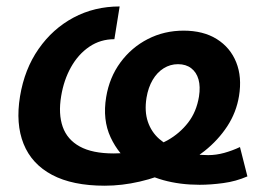

<svg xmlns="http://www.w3.org/2000/svg" viewBox="-20 -573 859 604"><path d="M309.6 11.2Q208 11.2 143.8 -22.9Q79.6 -57.1 54.2 -120.4Q28.8 -183.6 43 -270Q57.1 -355.5 101.3 -418.9Q145.5 -482.4 211.2 -517.6Q276.9 -552.7 356.4 -552.7L339.8 -449.7Q295.9 -449.7 261 -426Q226.1 -402.3 203.4 -361.8Q180.7 -321.3 172.4 -270.5Q163.1 -214.8 177.2 -174.3Q191.4 -133.8 231 -112.1Q270.5 -90.3 337.9 -90.3Q381.3 -90.3 425.3 -100.3Q469.2 -110.4 507.3 -131.8Q545.4 -153.3 571.8 -187.3Q598.1 -221.2 606 -269.5Q610.8 -300.3 604.5 -323Q598.1 -345.7 581.5 -358.4Q564.9 -371.1 540 -371.1Q515.6 -371.1 494.9 -358.2Q474.1 -345.2 460.2 -321.5Q446.3 -297.9 440.9 -265.6Q434.1 -222.7 445.1 -190.2Q456.1 -157.7 481.2 -135.7Q506.3 -113.8 541.5 -102.1Q562.5 -91.8 587.2 -88.4Q611.8 -85 634.8 -85Q659.7 -85 685.3 -92Q710.9 -99.1 734.9 -110.4L758.3 -18.1Q722.2 -2.4 682.6 2.9Q643.1 8.3 607.9 8.3Q546.4 8.3 493.7 -6.3Q440.9 -21 402.3 -50.3Q353.5 -85.9 327.9 -141.1Q302.2 -196.3 314 -267.6Q324.2 -329.6 358.9 -376.7Q393.6 -423.8 445.1 -450.2Q496.6 -476.6 557.6 -476.6Q619.6 -476.6 662.1 -450Q704.6 -423.3 723.1 -377Q741.7 -330.6 731.9 -271Q723.6 -219.7 695.1 -176Q666.5 -132.3 623.3 -97.9Q580.1 -63.5 527.8 -39.1Q475.6 -14.6 419.4 -1.7Q363.3 11.2 309.6 11.2Z"/></svg>

Font: Inter SemiBold
Style: Italic
Weight: 600
Italic angle: -9.3988°
Designer: Rasmus Andersson
Foundry: rsms
Version: Version 4.001;git-66647c0bb